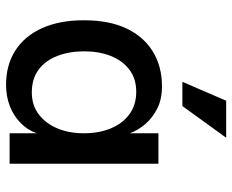

<svg xmlns="http://www.w3.org/2000/svg" viewBox="-88 -684 784 649"><g transform="rotate(90 304.5 -360.0)"><path d="M267 12Q200 12 151 -19.5Q102 -51 75.5 -110Q49 -169 49 -251Q49 -336 76.5 -394.5Q104 -453 154.5 -484Q205 -515 272 -515Q316 -515 347.5 -499Q379 -483 400 -458.5Q421 -434 431 -406V-503H534V0H431V-92Q420 -60 395.5 -36.5Q371 -13 338.5 -0.5Q306 12 267 12ZM293 -75Q336 -75 367 -98.5Q398 -122 414.5 -161.5Q431 -201 431 -251Q431 -302 414.5 -342Q398 -382 366.5 -405Q335 -428 291 -428Q246 -428 215.5 -404.5Q185 -381 169.5 -341.5Q154 -302 154 -252Q154 -202 169.5 -161.5Q185 -121 216 -98Q247 -75 293 -75ZM339 -584H257L321 -732H446Z"/></g></svg>

Font: Inclusive Sans Medium
Style: Regular
Weight: 500
Designer: Olivia King
Foundry: Olivia King
Version: Version 2.004